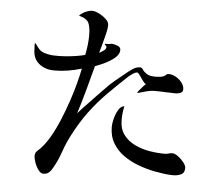

<svg xmlns="http://www.w3.org/2000/svg" viewBox="-56 -842 1112 958"><g transform="rotate(5 500.0 -362.5)"><path d="M854 -427Q854 -414 842 -409Q830 -404 819 -404Q793 -404 766.5 -405.5Q740 -407 714 -407Q692 -407 670.5 -401Q649 -395 628 -389L627 -391Q629 -396 637 -405.5Q645 -415 653.5 -424.5Q662 -434 666 -436Q659 -440 649.5 -453Q640 -466 631.5 -478.5Q623 -491 618 -491Q609 -491 597 -483Q585 -475 578 -469Q523 -418 476 -370.5Q429 -323 389.5 -269.5Q350 -216 315 -148Q294 -108 279 -64Q264 -20 241 20Q234 34 223 43.5Q212 53 195 53Q182 53 170 37Q158 21 151 0.5Q144 -20 144 -31Q144 -47 153 -55.5Q162 -64 172 -74Q195 -98 217.5 -137Q240 -176 259.5 -223Q279 -270 295.5 -318.5Q312 -367 323.5 -411Q335 -455 341 -486Q307 -476 273 -470.5Q239 -465 204 -465Q159 -465 128 -490Q97 -515 97 -562Q97 -567 96.5 -572.5Q96 -578 96 -584Q96 -587 96 -589.5Q96 -592 100 -592L102 -589Q117 -567 128.5 -557.5Q140 -548 167 -543Q179 -540 191.5 -539.5Q204 -539 216 -539Q235 -539 260 -541Q285 -543 310 -547Q335 -551 352 -556Q357 -581 360 -606Q363 -631 363 -656Q363 -694 353.5 -716Q344 -738 304 -748Q314 -760 333 -769Q352 -778 368 -778Q382 -778 402 -768Q422 -758 437.5 -743.5Q453 -729 453 -713Q453 -698 446.5 -671Q440 -644 432.5 -616.5Q425 -589 420 -572Q428 -576 441 -585Q454 -594 454 -604Q454 -609 449.5 -611.5Q445 -614 444 -618Q445 -620 449 -620Q453 -620 454 -620Q461 -620 467 -620.5Q473 -621 480 -623Q491 -622 507.5 -616Q524 -610 524 -596Q524 -579 511 -564.5Q498 -550 478 -538Q458 -526 438.5 -517.5Q419 -509 405 -504Q389 -443 372.5 -382.5Q356 -322 337 -262Q349 -276 362 -290Q375 -304 388 -317Q407 -337 425 -356Q443 -375 462 -394Q485 -419 511 -440.5Q537 -462 563 -483Q576 -494 594 -506Q612 -518 630 -518Q639 -518 645 -508Q651 -498 665.5 -488Q680 -478 711 -478Q720 -478 733 -479.5Q746 -481 753 -485Q761 -489 763.5 -493Q766 -497 776 -497Q793 -497 811 -487Q829 -477 841.5 -461Q854 -445 854 -427ZM898 -37Q898 -12 880 -4Q862 4 842 4Q818 4 794 0.5Q770 -3 747 -7Q707 -15 666 -30Q625 -45 591 -69Q557 -93 536 -128Q515 -163 515 -211Q515 -226 521 -250.5Q527 -275 539 -295.5Q551 -316 569 -318Q565 -302 563 -284Q561 -266 561 -249Q561 -204 582.5 -175Q604 -146 639 -129Q674 -112 713.5 -105.5Q753 -99 789 -99Q800 -99 809 -102Q818 -105 828 -105Q840 -105 856.5 -93Q873 -81 885.5 -65Q898 -49 898 -37Z"/></g></svg>

Font: Kaisei HarunoUmi
Style: Regular
Weight: 400
Designer: Font-Kai, 金井和夫
Foundry: KAZUO KANAI
Version: Version 5.003